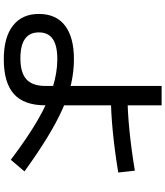

<svg xmlns="http://www.w3.org/2000/svg" viewBox="52 -898 895 1040"><g transform="rotate(90 500.0 -377.5)"><path d="M300 50Q182 50 118.5 0.5Q55 -49 55 -140Q55 -233 118 -281.5Q181 -330 300 -330Q365 -330 430.5 -315.5Q496 -301 568 -269Q640 -237 723.5 -186Q807 -135 908 -62L845 12Q726 -78 630.5 -133.5Q535 -189 454.5 -214.5Q374 -240 300 -240Q227 -240 191 -215.5Q155 -191 155 -140Q155 -40 295 -40Q373 -40 409 -72.5Q445 -105 445 -175V-805H550V-175Q550 -60 489 -5Q428 50 300 50ZM493 -620Q579 -620 684.5 -630.5Q790 -641 904 -660L914 -570Q799 -551 692 -540.5Q585 -530 498 -530Z"/></g></svg>

Font: M PLUS 2 Medium
Style: Regular
Weight: 500
Designer: Coji Morishita
Foundry: UNDERFOREST DESIGN
Version: Version 1.001